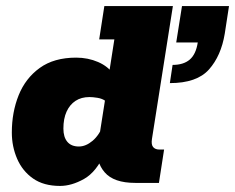

<svg xmlns="http://www.w3.org/2000/svg" viewBox="-20 -603 775 633"><path d="M178 10Q124 10 89 -14.5Q54 -39 36.5 -79.5Q19 -120 19 -166Q19 -233 41.5 -289Q64 -345 111 -379Q158 -413 231 -413Q270 -413 303.5 -398.5Q337 -384 355 -357L335 -332L357 -473H307L324 -583H550L481 -145Q478 -126 485 -118Q492 -110 505 -110H521L504 0H426Q355 0 325 -35Q295 -70 302 -120L304 -134L326 -99Q298 -36 257 -13Q216 10 178 10ZM240 -120Q263 -120 285.5 -139Q308 -158 322 -195L308 -157L330 -297L328 -270Q317 -278 301.5 -280.5Q286 -283 275 -283Q248 -283 229 -270.5Q210 -258 199.5 -235Q189 -212 189 -179Q189 -151 202 -135.5Q215 -120 240 -120ZM540 -329 549 -389Q585 -389 605.5 -406.5Q626 -424 632 -463H561L580 -583H735L721 -492Q709 -419 669 -374Q629 -329 540 -329Z"/></svg>

Font: Rokkitt SemiBold Black
Style: Italic
Weight: 900
Italic angle: -9°
Version: Version 3.103